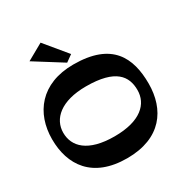

<svg xmlns="http://www.w3.org/2000/svg" viewBox="-219 -1137 1262 1322"><g transform="rotate(-30 412.0 -476.0)"><path d="M795 -354C795 -560 717 -727 411 -727C151 -727 27 -560 27 -354C27 -149 136 18 411 18C682 18 795 -149 795 -354ZM706 -354C706 -245 619 -156 411 -156C199 -156 116 -245 116 -354C116 -464 211 -553 411 -553C646 -553 706 -464 706 -354ZM291 -970 161 -897 381 -759 434 -797Z"/></g></svg>

Font: Peralta
Style: Regular
Weight: 400
Designer: Astigmatic (AOETI)
Foundry: Astigmatic (AOETI)
Version: Version 1.000